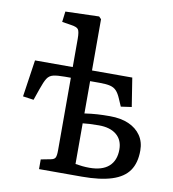

<svg xmlns="http://www.w3.org/2000/svg" viewBox="-85 -840 825 915"><g transform="rotate(10 328.0 -383.0)"><path d="M165 0V-46.9L212.9 -56.2Q229 -59.1 233.9 -68.6Q238.8 -78.1 238.8 -104V-455.1H210Q172.9 -455.1 153.8 -450.4Q134.8 -445.8 124.3 -429.4Q113.8 -413.1 101.1 -376L82 -320.8L29.8 -328.1L56.2 -506.8H238.8V-643.1Q238.8 -678.2 231.4 -688.7Q224.1 -699.2 195.8 -703.1L151.9 -710L158.2 -761.2L320.8 -766.1L332 -754.9V-506.8H526.9L548.8 -368.2L497.1 -360.8L481 -397.9Q471.2 -420.9 459.7 -433.3Q448.2 -445.8 429.7 -450.4Q411.1 -455.1 379.9 -455.1H332V-298.8Q366.2 -303.7 393.1 -305.4Q419.9 -307.1 454.1 -307.1Q507.3 -307.1 545.2 -290.5Q583 -273.9 604 -243.4Q625 -212.9 625 -170.9Q625 -110.8 599.1 -73.5Q573.2 -36.1 517.1 -18.1Q460.9 0 372.1 0ZM399.9 -47.9Q461.9 -47.9 493.9 -76.4Q525.9 -105 525.9 -158.2Q525.9 -204.1 495.4 -229.5Q464.8 -254.9 410.2 -254.9Q382.3 -254.9 366.2 -253.9Q350.1 -252.9 332 -251V-54.2Q349.1 -51.3 366 -49.6Q382.8 -47.9 399.9 -47.9Z"/></g></svg>

Font: Literata
Style: Regular
Weight: 400
Designer: Latin by Veronika Burian and Jose Scaglione. Greek by Irene Vlachou. Cyrillic by Vera Evstafieva.
Foundry: TypeTogether
Version: Version 3.002